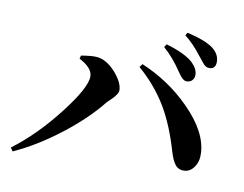

<svg xmlns="http://www.w3.org/2000/svg" viewBox="-74 -839 1104 867"><g transform="rotate(10 478.5 -405.5)"><path d="M34 -73 23 -89Q129 -168 226 -293Q321 -415 321 -467Q321 -506 259 -538L263 -553H264Q312 -561 334 -559Q379 -556 422 -508Q461 -463 461 -428Q461 -411 432 -383Q418 -370 411 -362Q349 -284 248 -205Q140 -121 34 -73ZM768 -143Q755 -160 743 -201Q711 -310 665 -390Q612 -479 532 -548L543 -563Q671 -509 765 -414Q869 -310 873 -212Q875 -175 856.5 -148.5Q838 -122 810 -122Q783 -121 768 -143ZM752 -521Q734 -521 711 -557Q671 -617 626 -656L635 -670Q724 -644 760 -610Q787 -583 787 -556Q787 -541 777.5 -531Q768 -521 752 -521ZM842 -598Q830 -598 819 -608Q812 -615 795 -637Q793 -639 789 -644Q754 -691 711 -725L719 -738Q805 -718 840 -691Q872 -666 872 -631Q872 -598 842 -598Z"/></g></svg>

Font: GenRyuMin TW B
Style: Regular
Weight: 700
Version: Version 1.501;PS 1;hotconv 16.6.51;makeotf.lib2.5.65220